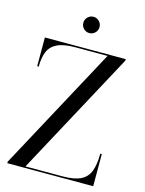

<svg xmlns="http://www.w3.org/2000/svg" viewBox="-136 -1017 832 1098"><g transform="rotate(15 280.0 -468.0)"><path d="M230 -888Q230 -908 244.2 -922.2Q258.4 -936.4 278 -936.4Q298 -936.4 312 -922.2Q326 -908 326 -888Q326 -868.4 312 -854.2Q298 -840 278 -840Q258.4 -840 244.2 -854.2Q230 -868.4 230 -888ZM39.5 -750H518V-741L123 -9H343.5Q411.5 -9 449.5 -27.8Q487.5 -46.5 502.5 -86.5Q517.5 -126.5 517.5 -190H526.5V0H18V-9L413 -741H223Q154.5 -741 116.5 -723Q78.5 -705 63.5 -669.2Q48.5 -633.5 48.5 -580H39.5Z"/></g></svg>

Font: Bodoni* 24pt
Style: Regular
Weight: 400
Version: Version 2.3